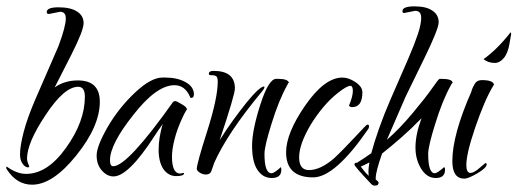

<svg xmlns="http://www.w3.org/2000/svg" viewBox="-22 -547 1628 604"><path d="M79 34Q30 34 -1 -15Q-4 -20 -1 -23Q31 0 60 0Q127 0 185 -81Q245 -164 245 -243Q245 -274 224 -274Q180 -274 122 -186Q63 -98 63 -48Q63 -39 70 -24Q70 -19 62.5 -21Q55 -23 48 -33.5Q41 -44 41 -62Q41 -88 52.5 -132Q64 -176 89 -234L162 -402Q185 -464 185 -489Q185 -510 167 -510L132 -503Q125 -503 125 -509Q125 -524 162 -524Q200 -524 220 -511Q241 -498 241 -474Q241 -451 202 -374L150 -272Q181 -294 223 -294Q292 -294 292 -227Q292 -150 218 -58Q144 34 79 34Z M335 8Q315 8 298.5 -10.5Q282 -29 282 -58Q282 -87 317 -148Q352 -208 403 -256Q453 -303 489 -303H499Q536 -303 562 -288.5Q588 -274 588 -250Q588 -239 579 -239Q576 -239 576 -242Q560 -279 527 -279Q470 -279 397 -185Q324 -93 324 -43Q324 -24 334 -24Q379 -24 523 -227Q523 -227 523 -227Q522 -226 524.5 -227.5Q527 -229 529 -229Q534 -229 550 -219Q566 -210 566 -203Q566 -203 562 -196.5Q558 -190 552 -177Q536 -143 527.5 -110.5Q519 -78 519 -54Q519 -1 545 -1L555 -3L557 -2Q557 7 532 7Q508 7 492 -15Q477 -38 477 -76Q477 -113 490 -158Q489 -155 483 -147Q477 -139 464 -119Q382 8 335 8Z M626 2Q616 2 607 -3.5Q598 -9 597 -15Q597 -32 630 -135Q663 -239 663 -291Q663 -306 656 -308.5Q649 -311 642 -310.5Q635 -310 635 -315Q635 -324 650 -324Q717 -324 717 -269Q717 -249 669 -106Q691 -141 712.5 -170.5Q734 -200 754 -225Q795 -275 809 -275Q809 -275 809.5 -274.5Q810 -274 810 -273Q810 -272 808.5 -268.5Q807 -265 802 -259Q694 -129 652 -35L643 -9Q639 2 626 2ZM833 13Q804 13 787 -14Q771 -39 771 -89Q771 -137 797 -218Q823 -299 847 -299H852Q885 -299 887 -286Q885 -288 882 -280Q868 -255 855.5 -224Q843 -193 832 -157Q810 -87 810 -63Q810 -2 832 -2Q838 -2 849.5 -11Q861 -20 860 -21Q863 -21 863 -13Q863 13 833 13Z M963 11Q878 11 878 -68Q878 -128 938 -215Q999 -303 1055 -303Q1075 -303 1096.5 -288.5Q1118 -274 1118 -257Q1118 -210 1086 -210Q1078 -210 1076 -215Q1088 -244 1088 -261Q1088 -277 1080 -277Q1069 -277 1040 -254Q1015 -234 993.5 -208Q972 -182 955 -154Q919 -93 919 -52Q919 -12 950 -12Q986 -12 1029 -49Q1043 -62 1059 -78.5Q1075 -95 1094 -115Q1131 -155 1133 -155Q1139 -155 1139 -150.5Q1139 -146 1137 -142Q1032 11 963 11Z M1157 37Q1151 37 1146 32Q1093 -24 1093 -29Q1093 -35 1099 -35H1101Q1128 -52 1146 -65Q1155 -99 1170.5 -143Q1186 -187 1206 -233L1263 -364Q1282 -408 1292.5 -439.5Q1303 -471 1303 -491Q1303 -513 1284 -513L1249 -506Q1244 -506 1244 -512Q1244 -527 1282 -527Q1320 -527 1339 -513Q1358 -500 1358 -477Q1358 -456 1313 -364L1254 -243L1195 -107Q1236 -143 1276 -191Q1317 -240 1337.5 -269.5Q1358 -299 1361 -299H1366Q1402 -299 1402 -286Q1402 -287 1401.5 -286.5Q1401 -286 1402 -285V-286Q1401 -288 1397 -280Q1383 -255 1370.5 -224Q1358 -193 1347 -157Q1325 -87 1325 -63Q1325 -2 1346 -2Q1353 -2 1375 -21Q1378 -21 1378 -13Q1378 13 1349 13Q1321 13 1303 -16Q1285 -45 1285 -83Q1285 -124 1304 -175Q1272 -142 1240.5 -114.5Q1209 -87 1180 -64Q1160 -7 1160 13V18Q1169 24 1169 28Q1169 37 1157 37ZM1138 6Q1138 4 1137.5 0.5Q1137 -3 1137 -7Q1137 -17 1140 -36Q1129 -30 1122 -27Q1115 -24 1113 -23Q1118 -16 1124 -8.5Q1130 -1 1138 6Z M1535 -349Q1513 -349 1499 -361Q1518 -374 1539.5 -395Q1561 -416 1584 -445Q1586 -445 1586 -440L1581 -411Q1576 -380 1563 -364.5Q1550 -349 1535 -349ZM1439 15Q1401 15 1401 -40Q1401 -123 1461 -259Q1461 -263 1466.5 -274Q1472 -285 1475 -288Q1482 -295 1494 -295Q1529 -295 1532 -281Q1516 -255 1501.5 -221Q1487 -187 1473 -146Q1458 -102 1451.5 -73.5Q1445 -45 1445 -28Q1445 -3 1458 -3Q1467 -3 1481 -14Q1492 -23 1496.5 -27Q1501 -31 1505 -34Q1509 -34 1509 -30Q1509 -19 1480 -2Q1451 15 1439 15Z"/></svg>

Font: Qwigley
Style: Regular
Weight: 400
Designer: Robert E. Leuschke
Foundry: Robert E. Leuschke
Version: Version 1.010; ttfautohint (v1.8.3)